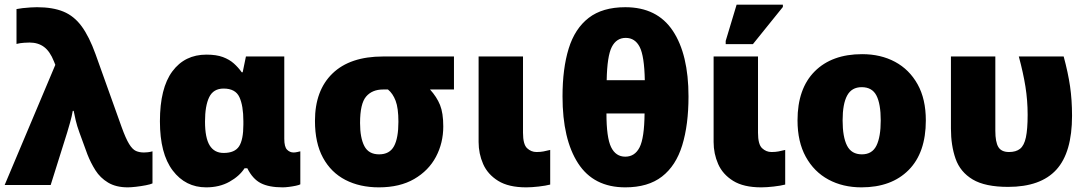

<svg xmlns="http://www.w3.org/2000/svg" viewBox="-20 -796 4690 826"><path d="M530 10Q479 10 445 -10.5Q411 -31 390.5 -63.5Q370 -96 356 -132L322 -225Q311 -255 305.5 -279Q300 -303 297 -319H293Q289 -295 281.5 -269Q274 -243 269 -226L198 0H0L218 -517L212 -532Q195 -575 169.5 -594Q144 -613 107 -613Q100 -613 83.5 -612Q67 -611 51 -607V-757Q60 -759 77 -761Q94 -763 111.5 -764Q129 -765 139 -765Q207 -765 253 -746Q299 -727 331.5 -682.5Q364 -638 391 -563L503 -250Q521 -200 535.5 -176.5Q550 -153 565 -146.5Q580 -140 599 -140Q607 -140 616 -141Q625 -142 636 -145V-7Q628 -3 607.5 1Q587 5 565 7.5Q543 10 530 10Z M867 10Q778 10 723 -62.5Q668 -135 668 -274Q668 -417 721.5 -489Q775 -561 868 -561Q911 -561 939 -550.5Q967 -540 986 -523Q1005 -506 1020 -485H1024L1038 -553H1203V-199Q1203 -164 1215 -152Q1227 -140 1243 -140Q1250 -140 1259 -142Q1268 -144 1272 -145V-3Q1267 0 1253 3Q1239 6 1223 8Q1207 10 1196 10Q1137 10 1102 -8Q1067 -26 1044 -72H1032Q1010 -38 967 -14Q924 10 867 10ZM942 -138Q990 -138 1008.5 -166.5Q1027 -195 1027 -260V-275Q1027 -341 1010 -378Q993 -415 942 -415Q898 -415 880 -378Q862 -341 862 -273Q862 -203 882 -170.5Q902 -138 942 -138Z M1610 10Q1528 10 1466 -22Q1404 -54 1369.5 -117.5Q1335 -181 1335 -276Q1335 -407 1410.5 -480Q1486 -553 1628 -553H1933V-411H1830Q1859 -379 1873 -344.5Q1887 -310 1887 -252Q1887 -181 1855.5 -121.5Q1824 -62 1762 -26Q1700 10 1610 10ZM1611 -132Q1656 -132 1675 -167Q1694 -202 1694 -272Q1694 -331 1682 -362.5Q1670 -394 1649 -411H1628Q1581 -411 1555 -380.5Q1529 -350 1529 -267Q1529 -203 1547.5 -167.5Q1566 -132 1611 -132Z M2244 10Q2168 10 2123 -18Q2078 -46 2058.5 -90.5Q2039 -135 2039 -185V-553H2230V-225Q2230 -175 2247.5 -158.5Q2265 -142 2288 -142Q2305 -142 2318 -144.5Q2331 -147 2347 -151V-2Q2328 3 2297.5 6.5Q2267 10 2244 10Z M2670 10Q2534 10 2467 -93.5Q2400 -197 2400 -381Q2400 -501 2426.5 -587Q2453 -673 2512.5 -719Q2572 -765 2670 -765Q2807 -765 2874.5 -663.5Q2942 -562 2942 -381Q2942 -259 2915 -171Q2888 -83 2828 -36.5Q2768 10 2670 10ZM2590 -451H2754Q2752 -555 2732 -594Q2712 -633 2672 -633Q2632 -633 2612 -594Q2592 -555 2590 -451ZM2670 -122Q2711 -122 2731.5 -162Q2752 -202 2753 -308H2589Q2589 -204 2609 -163Q2629 -122 2670 -122Z M3255 10Q3179 10 3134 -18Q3089 -46 3069.5 -90.5Q3050 -135 3050 -185V-553H3241V-225Q3241 -175 3258.5 -158.5Q3276 -142 3299 -142Q3316 -142 3329 -144.5Q3342 -147 3358 -151V-2Q3339 3 3308.5 6.5Q3278 10 3255 10ZM3102 -606V-620L3149 -776H3348V-766L3219 -606Z M3963 -278Q3963 -139 3889 -64.5Q3815 10 3686 10Q3606 10 3544 -23.5Q3482 -57 3446.5 -121.5Q3411 -186 3411 -278Q3411 -415 3485 -489Q3559 -563 3689 -563Q3769 -563 3830.5 -530Q3892 -497 3927.5 -433.5Q3963 -370 3963 -278ZM3605 -278Q3605 -207 3624 -169.5Q3643 -132 3688 -132Q3732 -132 3750.5 -169.5Q3769 -207 3769 -278Q3769 -349 3750.5 -385Q3732 -421 3687 -421Q3644 -421 3624.5 -385Q3605 -349 3605 -278Z M4317 8Q4218 8 4164.5 -24Q4111 -56 4091 -113Q4071 -170 4071 -243V-553H4262V-233Q4262 -185 4275 -163.5Q4288 -142 4321 -142Q4351 -142 4368.5 -156Q4386 -170 4393.5 -205Q4401 -240 4401 -302Q4401 -364 4391.5 -423.5Q4382 -483 4363 -553H4556Q4575 -483 4583.5 -424.5Q4592 -366 4592 -298Q4592 -140 4524.5 -66Q4457 8 4317 8Z"/></svg>

Font: Noto Sans Black
Style: Regular
Weight: 900
Designer: Monotype Design Team
Foundry: Monotype Imaging Inc.
Version: Version 2.007